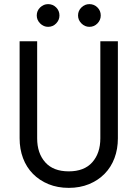

<svg xmlns="http://www.w3.org/2000/svg" viewBox="-20 -900 666 930"><path d="M75 -700V-230Q75 -178 91.5 -134Q108 -90 139.5 -58Q171 -26 215 -8Q259 10 313 10Q367 10 411 -8Q455 -26 486.5 -58Q518 -90 534.5 -134Q551 -178 551 -230V-700H466V-230Q466 -158 427 -114Q388 -70 313 -70Q238 -70 199 -114Q160 -158 160 -230V-700ZM358 -825Q358 -803 374.5 -786.5Q391 -770 413 -770Q436 -770 452 -786.5Q468 -803 468 -825Q468 -848 452 -864Q436 -880 413 -880Q391 -880 374.5 -864Q358 -848 358 -825ZM158 -825Q158 -803 174.5 -786.5Q191 -770 213 -770Q236 -770 252 -786.5Q268 -803 268 -825Q268 -848 252 -864Q236 -880 213 -880Q191 -880 174.5 -864Q158 -848 158 -825Z"/></svg>

Font: Jost* Book
Style: Regular
Weight: 400
Version: Version 3.000